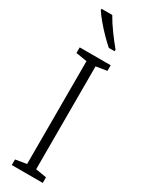

<svg xmlns="http://www.w3.org/2000/svg" viewBox="-246 -978 761 1009"><g transform="rotate(30 134.5 -473.5)"><path d="M228 0H40V-34L107 -45V-669L40 -680V-714H228V-680L162 -669V-45L228 -34ZM103 -947Q123 -911 153 -870Q183 -829 209 -798V-788H174Q152 -807 126 -833.5Q100 -860 76.5 -888Q53 -916 38 -939V-947Z"/></g></svg>

Font: Noto Sans Condensed Light
Style: Regular
Weight: 300
Width: 3
Designer: Monotype Design Team
Foundry: Monotype Imaging Inc.
Version: Version 2.013; ttfautohint (v1.8.4.7-5d5b)